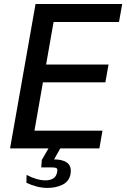

<svg xmlns="http://www.w3.org/2000/svg" viewBox="-20 -745 640 964"><path d="M158.5 -725H593.5L577.5 -634.5H249L211.5 -421H525L509 -331.5H195.5L153 -89H494.5L479 0H282.5L251.5 55.5H254.5Q290 55.5 312.8 69.2Q335.5 83 335.5 113.5Q335.5 121 334 130Q326.5 166.5 293.5 182.5Q260.5 198.5 218 198.5Q167 198.5 112.5 172.5L113.5 133Q137 146 161.8 153.2Q186.5 160.5 207 160.5Q258.5 160.5 266.5 121Q268 114.5 268 110Q268 100.5 261.2 98Q254.5 95.5 236 95.5H187L190 58L223.5 0H30.5Z"/></svg>

Font: JuliaMono MediumItalic
Style: Regular
Weight: 500
Italic angle: -9°
Monospace: yes
Designer: cormullion
Foundry: corm
Version: Version 0.049; ttfautohint (v1.8.4)